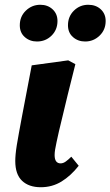

<svg xmlns="http://www.w3.org/2000/svg" viewBox="-20 -769 463 805"><path d="M135 -595Q105 -595 84 -613.5Q63 -632 63 -663Q63 -700 88.5 -724.5Q114 -749 149 -749Q180 -749 200.5 -730Q221 -711 221 -681Q221 -644 196 -619.5Q171 -595 135 -595ZM337 -595Q307 -595 286 -613.5Q265 -632 265 -663Q265 -700 290 -724.5Q315 -749 350 -749Q382 -749 402.5 -730Q423 -711 423 -681Q423 -644 397.5 -619.5Q372 -595 337 -595ZM151 16Q101 16 72.5 -11Q44 -38 44 -94Q44 -106 45.5 -122.5Q47 -139 50.5 -161Q54 -183 59.5 -212.5Q65 -242 72 -280L113 -495L266 -516L296 -500L264 -372Q252 -320 242.5 -282.5Q233 -245 227 -218Q221 -191 217 -172.5Q213 -154 211 -141.5Q209 -129 209 -119Q209 -101 215.5 -92.5Q222 -84 234 -84Q245 -84 256 -92Q267 -100 279 -112L310 -74Q277 -32 238 -8Q199 16 151 16Z"/></svg>

Font: Source Serif 4 ExtraBold
Style: Italic
Weight: 800
Italic angle: -12°
Designer: Frank Grießhammer
Foundry: Adobe Systems Incorporated
Version: Version 4.004;hotconv 1.0.116;makeotfexe 2.5.65601